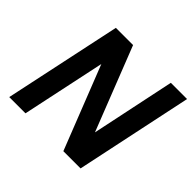

<svg xmlns="http://www.w3.org/2000/svg" viewBox="-169 -909 1104 1104"><g transform="rotate(45 383.0 -357.5)"><path d="M35 0 187 -715H327L527 -205L634 -715H766L615 0H475L275 -509L167 0Z"/></g></svg>

Font: Wix Madefor Text
Style: Bold Italic
Weight: 700
Italic angle: -12°
Designer: Dalton Maag Ltd
Foundry: Dalton Maag Ltd
Version: Version 3.100